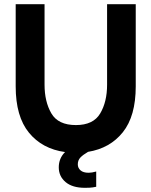

<svg xmlns="http://www.w3.org/2000/svg" viewBox="-20 -720 724 918"><path d="M193 -700V-315Q193 -234 225.5 -178Q258 -122 343 -122Q426 -122 459 -177.5Q492 -233 492 -315V-700H629V-307Q629 -165 567.5 -88Q506 -11 401 6Q377 20 364.5 33Q352 46 352 66Q352 83 365 94.5Q378 106 404 106Q419 106 440 100V173Q436 174 423.5 176Q411 178 386 178Q326 178 293.5 150.5Q261 123 261 80Q261 37 291 7Q182 -8 118.5 -85.5Q55 -163 55 -307V-700Z"/></svg>

Font: Lopes Sans
Style: Bold
Weight: 700
Designer: Gabriel Lam, Diego Maldonado
Foundry: TypeRant, Foresti Design
Version: Version 4.000